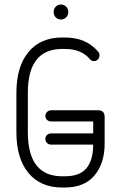

<svg xmlns="http://www.w3.org/2000/svg" viewBox="-20 -831 535 855"><path d="M208 -187Q197 -187 189.5 -194Q182 -201 182 -212Q182 -223 189.5 -230Q197 -237 208 -237H395V-290H208Q197 -290 189.5 -297Q182 -304 182 -315Q182 -325 189.5 -332.5Q197 -340 208 -340H417Q446 -340 446 -310V-191Q446 -104 401 -50Q356 4 269 4H257Q160 4 106.5 -61Q53 -126 53 -242V-418Q53 -534 106.5 -599Q160 -664 257 -664H269Q364 -664 417 -601Q423 -594 423 -585Q423 -574 416 -566.5Q409 -559 398 -559Q387 -559 380 -568Q342 -613 269 -613H257Q104 -613 104 -418V-242Q104 -46 257 -46H269Q336 -46 365.5 -82.5Q395 -119 395 -187ZM219 -778Q219 -792 228.5 -801.5Q238 -811 252 -811Q265 -811 274.5 -801.5Q284 -792 284 -778V-776Q284 -763 274.5 -753.5Q265 -744 252 -744Q238 -744 228.5 -753.5Q219 -763 219 -776Z"/></svg>

Font: Libertine Sup
Style: Regular
Weight: 400
Designer: Bastien Sozeau
Foundry: NBR — Bastien Sozeau
Version: Version 2.003; ttfautohint (v1.8.4.7-5d5b);gftools[0.9.33]